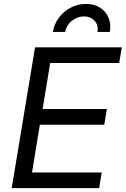

<svg xmlns="http://www.w3.org/2000/svg" viewBox="-20 -972 649 992"><path d="M40.5 0 161.1 -727.5H609.4L595.7 -646.5H239.3L200.2 -408.7H532.2L518.6 -327.6H186L145.5 -81.1H505.4L492.2 0ZM424.3 -951.7Q466.8 -951.7 497.1 -932.4Q527.3 -913.1 540.8 -880.4Q554.2 -847.7 547.4 -807.1H483.4Q489.7 -842.3 468.5 -864.7Q447.3 -887.2 413.6 -887.2Q379.9 -887.2 351.6 -864.7Q323.2 -842.3 316.9 -807.1H252.9Q259.8 -847.7 284.2 -880.4Q308.6 -913.1 345 -932.4Q381.3 -951.7 424.3 -951.7Z"/></svg>

Font: Inter 17pt
Style: Italic
Weight: 400
Italic angle: -9.3988°
Version: Version 4.001;git-66647c0bb